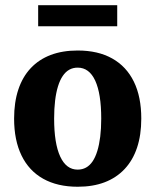

<svg xmlns="http://www.w3.org/2000/svg" viewBox="-20 -701 592 731"><path d="M275.8 10Q198.8 10 144.5 -20.4Q90.3 -50.7 62 -108.9Q33.7 -167 33.7 -249.6Q33.7 -311.8 49.8 -360.1Q65.9 -408.5 97.1 -441.6Q128.2 -474.7 173 -491.7Q217.7 -508.7 275.7 -508.7Q353.3 -508.7 407.3 -478.3Q461.3 -448 489.6 -390.2Q517.9 -332.5 517.9 -249.5Q517.9 -187 501.8 -138.9Q485.7 -90.7 454.5 -57.5Q423.2 -24.2 378.6 -7.1Q333.9 10 275.8 10ZM275.6 -55.2Q293.5 -55.2 307.7 -63.1Q322 -71 332.7 -86.9Q343.4 -102.9 350.6 -126.5Q357.8 -150.2 361.6 -180.7Q365.4 -211.2 365.4 -249.3Q365.4 -344.1 342.6 -393.8Q319.7 -443.5 275.7 -443.5Q258 -443.5 243.8 -435.6Q229.6 -427.7 218.9 -411.8Q208.1 -395.9 200.8 -372.3Q193.5 -348.7 189.8 -317.9Q186.1 -287.2 186.1 -249.5Q186.1 -155 209.2 -105.1Q232.2 -55.2 275.6 -55.2ZM125.3 -601V-681.1H426.3V-601Z"/></svg>

Font: Sutasoma
Style: Regular
Weight: 400
Designer: Izhar Fathurrohim, Akbar Rohmanto, Arusyal Khofiqoini
Foundry: Kiwari Kolektiv
Version: Version 1.102